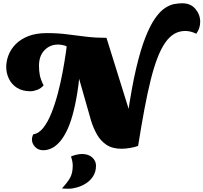

<svg xmlns="http://www.w3.org/2000/svg" viewBox="-20 -891 1242 1172"><path d="M823 0 760 -193Q784 -358 811 -473Q838 -588 867.5 -662.5Q897 -737 927 -779.5Q957 -822 986.5 -841.5Q1016 -861 1042.5 -866Q1069 -871 1092 -871Q1144 -871 1173 -836.5Q1202 -802 1202 -758Q1202 -718 1178 -685Q1144 -702 1111 -702Q1075 -702 1045 -685Q1015 -668 989.5 -632Q964 -596 942 -539.5Q920 -483 900.5 -405.5Q881 -328 862 -227Q843 -126 823 0ZM244 26Q213 26 194 5.5Q175 -15 175 -39Q175 -55 183 -71Q217 -76 244.5 -111Q272 -146 294 -201Q316 -256 333 -320.5Q350 -385 362 -449.5Q374 -514 382 -569.5Q390 -625 394 -660L471 -507Q465 -407 452.5 -328.5Q440 -250 423.5 -190.5Q407 -131 386.5 -90Q366 -49 343 -23.5Q320 2 295 14Q270 26 244 26ZM166 -334Q116 -334 83 -355.5Q50 -377 34 -411Q18 -445 18 -482Q18 -518 32 -554.5Q46 -591 76 -621.5Q106 -652 153 -670.5Q200 -689 266 -689Q332 -689 390 -681.5Q448 -674 506.5 -667Q565 -660 630 -660L526 -544L389 -601L384 -610Q357 -619 334 -619Q285 -619 251.5 -584.5Q218 -550 218 -489Q218 -459 223 -432.5Q228 -406 246 -370Q230 -351 207 -342.5Q184 -334 166 -334ZM722 17Q666 17 630 -7Q594 -31 572 -70Q550 -109 536 -154L457 -431L373 -660H630L770 -211L823 0Q803 7 775 12Q747 17 722 17ZM399 261Q390 261 376.5 260.5Q363 260 358 259Q391 224 407.5 195Q424 166 424 120Q424 106 420.5 89.5Q417 73 413 65Q420 60 442 54.5Q464 49 479 49Q520 49 543 70Q566 91 566 120Q566 156 549.5 183Q533 210 507 227Q481 244 452 252.5Q423 261 399 261Z"/></svg>

Font: Sansita Swashed Light Black
Style: Regular
Weight: 900
Version: Version 1.003